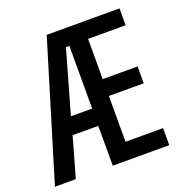

<svg xmlns="http://www.w3.org/2000/svg" viewBox="-131 -828 899 942"><g transform="rotate(-20 318.0 -357.0)"><path d="M594 0H299V-208H165L106 0H-3L214 -714H594V-626H398V-416H580V-328H398V-89H594ZM189 -298H300V-625H282Z"/></g></svg>

Font: Noto Sans Khmer UI ExtraCondensed Medium
Style: Regular
Weight: 500
Width: 2
Designer: Danh Hong and the Monotype Design Team
Foundry: Monotype Imaging Inc.
Version: Version 2.002; ttfautohint (v1.8.4.7-5d5b)